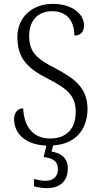

<svg xmlns="http://www.w3.org/2000/svg" viewBox="-20 -744 520 994"><path d="M222 230C289 230 331 196 331 128C331 74 296 48 247 41L255 9C367 2 433 -69 433 -181C433 -290 363 -340 265 -391C169 -440 131 -475 131 -558C131 -633 172 -686 250 -686C329 -686 365 -632 365 -560C396 -560 415 -577 415 -613C415 -670 355 -724 254 -724C145 -724 70 -654 70 -552C70 -444 121 -391 225 -338C331 -284 372 -247 372 -165C372 -79 326 -27 239 -27C148 -27 104 -93 100 -183C70 -183 53 -159 53 -127C53 -56 107 5 220 10L206 69C252 74 280 91 280 131C280 172 254 192 215 192C197 192 178 188 156 183V220C178 227 203 230 222 230Z"/></svg>

Font: Noto Serif Khmer SemiCondensed Light
Style: Regular
Weight: 300
Width: 4
Designer: Danh Hong and the Monotype Design Team
Foundry: Monotype Imaging Inc.
Version: Version 2.004